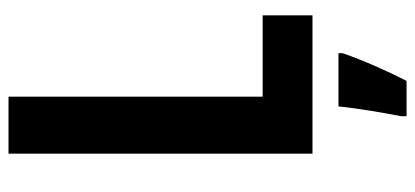

<svg xmlns="http://www.w3.org/2000/svg" viewBox="-282 -472 975 451"><g transform="rotate(-90 205.5 -246.5)"><path d="M70 0H395V-117H204V-714H70ZM306 71V61H181C177 104 165 173 158 208V221H241C265 174 289 120 306 71Z"/></g></svg>

Font: Noto Sans Kannada ExtraCondensed
Style: Bold
Weight: 700
Width: 2
Designer: Jelle Bosma - Monotype Design Team
Foundry: Monotype Imaging Inc.
Version: Version 2.005